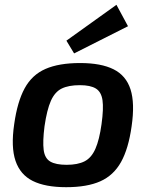

<svg xmlns="http://www.w3.org/2000/svg" viewBox="-20 -765 619 798"><path d="M313 -503Q400 -503 452 -477Q504 -451 522.5 -393.5Q541 -336 527 -240Q514 -147 483 -91.5Q452 -36 397 -11.5Q342 13 255 13Q168 13 116 -13Q64 -39 44.5 -96.5Q25 -154 39 -249Q52 -342 82.5 -398Q113 -454 169 -478.5Q225 -503 313 -503ZM312 -411Q265 -411 236.5 -397Q208 -383 191.5 -346Q175 -309 165 -240Q157 -177 161.5 -142Q166 -107 189 -93.5Q212 -80 257 -80Q303 -80 331.5 -94.5Q360 -109 376.5 -146.5Q393 -184 402 -249Q411 -314 406 -348.5Q401 -383 378.5 -397Q356 -411 312 -411ZM464 -745 512 -656 288 -543 256 -596Z"/></svg>

Font: Exo 2 SemiBold
Style: Italic
Weight: 600
Italic angle: -8°
Designer: Natanael Gama
Foundry: Natanael Gama
Version: Version 2.010